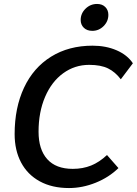

<svg xmlns="http://www.w3.org/2000/svg" viewBox="-20 -941 692 971"><path d="M54 -263Q54 -396 101.5 -497.5Q149 -599 238.5 -654.5Q328 -710 448 -710Q516 -710 570 -686.5Q624 -663 652 -621L591 -540Q563 -577 526.5 -595Q490 -613 431 -613Q358 -613 299.5 -570.5Q241 -528 208 -451Q175 -374 175 -275Q175 -185 219 -136Q263 -87 348 -87Q399 -87 441 -104Q483 -121 521 -157L579 -91Q531 -44 464 -17Q397 10 329 10Q243 10 181 -24Q119 -58 86.5 -119.5Q54 -181 54 -263ZM388 -840Q388 -873 412.5 -897Q437 -921 471 -921Q497 -921 512.5 -905.5Q528 -890 528 -866Q528 -833 504 -809Q480 -785 447 -785Q420 -785 404 -800.5Q388 -816 388 -840Z"/></svg>

Font: Niramit SemiBold
Style: Italic
Weight: 600
Italic angle: -10°
Designer: Katatrad Aksorn Co.,Ltd.
Foundry: Cadson Demak Co.,Ltd.
Version: Version 1.001; ttfautohint (v1.6)